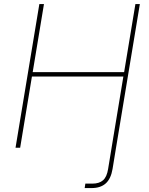

<svg xmlns="http://www.w3.org/2000/svg" viewBox="-20 -748 755 972"><path d="M408.7 204.1 412.1 181.6Q421.4 181.6 431.2 181.6Q440.9 181.6 447.3 181.6Q482.4 181.6 501.7 164.6Q521 147.5 527.3 107.4L555.2 -62.5H577.6L549.8 107.4Q541.5 157.2 515.1 180.7Q488.8 204.1 443.8 204.1Q437.5 204.1 427.2 204.1Q417 204.1 408.7 204.1ZM58.6 0 179.2 -727.5H202.6L145.5 -382.8H608.4L665.5 -727.5H688L567.4 0H544.9L604.5 -360.4H141.6L82 0Z"/></svg>

Font: Inter 20pt Thin
Style: Italic
Weight: 250
Italic angle: -9.3988°
Version: Version 4.001;git-66647c0bb